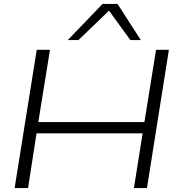

<svg xmlns="http://www.w3.org/2000/svg" viewBox="-20 -952 906 972"><path d="M54 0 166 -700H233L174 -334H711L770 -700H835L724 0H658L702 -277H165L122 0ZM323 -749 499 -932H575L693 -749H640L532 -898L377 -749Z"/></svg>

Font: Georama Expanded Light
Style: Italic
Weight: 300
Width: 7
Italic angle: -9°
Designer: Jean-Baptiste Levee
Foundry: Production Type
Version: Version 1.000